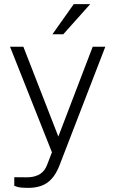

<svg xmlns="http://www.w3.org/2000/svg" viewBox="-20 -743 558 928"><path d="M118.5 165Q77 165 63 160Q49 155 49 155V113.5L102.5 114Q128.5 114.5 146.8 109.5Q165 104.5 177 95.8Q189 87 196.2 76Q203.5 65 208 53L231 -7L28.5 -517H93L262 -83L428 -517H489L266.5 59Q250.5 99 228.8 122.2Q207 145.5 179.2 155.2Q151.5 165 118.5 165ZM336.5 -723H416L286 -577.5H233.5Z"/></svg>

Font: Public Sans Thin ExtraLight
Style: Regular
Weight: 250
Version: Version 1.007